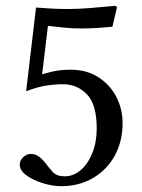

<svg xmlns="http://www.w3.org/2000/svg" viewBox="-20 -631 490 661"><path d="M313 -189Q313 -271 279.5 -306Q246 -341 197 -341Q170 -341 140 -336.5Q110 -332 70 -317L104 -605Q130 -603 157 -601.5Q184 -600 212 -600Q252 -600 292.5 -603.5Q333 -607 376 -611L383 -607L367 -539Q306 -533 262 -533Q226 -533 199.5 -536Q173 -539 145 -542L125 -375Q139 -380 165 -385.5Q191 -391 223 -391Q279 -391 319 -365Q359 -339 380.5 -297.5Q402 -256 402 -207Q402 -144 375 -95Q348 -46 300 -18Q252 10 190 10Q162 10 128.5 0Q95 -10 71.5 -27Q48 -44 48 -64Q48 -79 60 -90Q72 -101 86 -101Q102 -101 114.5 -91.5Q127 -82 137 -69Q148 -54 161.5 -39Q175 -24 203 -24Q233 -24 258 -45.5Q283 -67 298 -104.5Q313 -142 313 -189Z"/></svg>

Font: Triodion
Style: Regular
Weight: 400
Version: Version 1.201; ttfautohint (v1.8.4.7-5d5b)